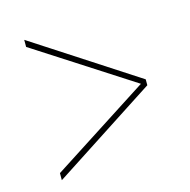

<svg xmlns="http://www.w3.org/2000/svg" viewBox="-78 -672 621 629"><g transform="rotate(-15 232.5 -357.0)"><path d="M57 -119 408 -347V-367L57 -595V-571L389 -357L57 -143Z"/></g></svg>

Font: Noto Serif Display Condensed Medium
Style: Regular
Weight: 500
Width: 3
Designer: Monotype Design Team
Foundry: Monotype Imaging Inc.
Version: Version 2.009